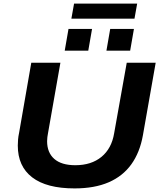

<svg xmlns="http://www.w3.org/2000/svg" viewBox="-20 -1036 891 1068"><path d="M395 12Q239 12 159 -49.5Q79 -111 79 -226Q79 -242 80.5 -260Q82 -278 86 -296L154 -687H316L247 -295Q245 -285 243.5 -273.5Q242 -262 242 -251Q242 -187 282 -152Q322 -117 399 -117Q488 -117 544.5 -163.5Q601 -210 615 -295L685 -687H846L775 -284Q758 -188 710.5 -122Q663 -56 584.5 -22Q506 12 395 12ZM340 -754 361 -875H492L471 -754ZM572 -754 593 -875H725L704 -754ZM377 -932 392 -1016H743L728 -932Z"/></svg>

Font: Archivo SemiExpanded
Style: Bold Italic
Weight: 700
Width: 6
Italic angle: -10°
Designer: Hector Gatti
Foundry: Omnibus-Type
Version: Version 2.001